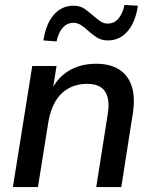

<svg xmlns="http://www.w3.org/2000/svg" viewBox="-20 -754 616 774"><path d="M32 0 110 -488H208L191 -382H183Q208 -438 255.5 -467.5Q303 -497 368 -497Q422 -497 458.5 -475Q495 -453 510.5 -408Q526 -363 515 -294L469 0H368L414 -292Q421 -334 414 -361Q407 -388 387 -402Q367 -416 332 -416Q288 -416 255 -397Q222 -378 202.5 -344Q183 -310 175 -263L133 0ZM208 -587 155 -591Q165 -658 197 -694.5Q229 -731 276 -731Q304 -731 323 -717Q342 -703 359 -688Q372 -677 385 -668Q398 -659 414 -659Q440 -659 457 -678.5Q474 -698 482 -734L536 -731Q526 -664 494 -627.5Q462 -591 415 -591Q388 -591 368 -604.5Q348 -618 332 -633Q319 -645 305.5 -653.5Q292 -662 276 -662Q251 -662 233.5 -643Q216 -624 208 -587Z"/></svg>

Font: Nunito Sans 12pt ExtraLight 12pt SemiBold
Style: Italic
Weight: 600
Italic angle: -9°
Version: Version 3.101;gftools[0.9.27]